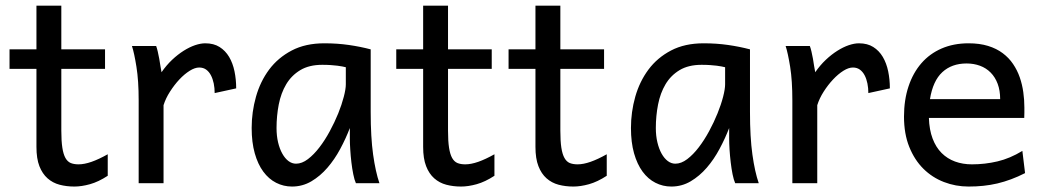

<svg xmlns="http://www.w3.org/2000/svg" viewBox="-20 -665 3790 697"><path d="M14.6 -485.8H112.3V-644.5H202.6V-485.8H361.3V-415H202.6V-190.4Q202.6 -152.8 206.3 -128.9Q210 -105 217.5 -91.6Q225.1 -78.1 236.8 -73.2Q248.5 -68.4 265.1 -68.4Q286.1 -68.4 312.5 -77.6Q338.9 -86.9 371.1 -105V-26.9Q337.4 -4.9 306.6 3.7Q275.9 12.2 250 12.2Q221.2 12.2 196.3 5.6Q171.4 -1 152.6 -17.6Q133.8 -34.2 123 -61.8Q112.3 -89.4 112.3 -131.8V-415H14.6Z M483.4 0V-300.3Q483.4 -372.6 475.3 -422.6Q467.3 -472.7 459 -498H546.9Q549.8 -490.2 552.7 -477.8Q555.7 -465.3 558.1 -451.7Q560.5 -438 562.5 -424.8L566.4 -402.8Q584 -428.2 604.7 -447.8Q625.5 -467.3 646.7 -480.7Q668 -494.1 688.2 -501Q708.5 -507.8 725.1 -507.8Q755.9 -507.8 777.1 -494.4Q798.3 -481 811.8 -458.3Q825.2 -435.5 831.3 -406Q837.4 -376.5 837.4 -344.2L759.3 -327.1Q759.3 -345.2 755.9 -362.1Q752.4 -378.9 745.6 -391.8Q738.8 -404.8 728.3 -412.4Q717.8 -419.9 703.1 -419.9Q687.5 -419.9 668.5 -408Q649.4 -396 631.1 -376.5Q612.8 -356.9 597.2 -332.5Q581.5 -308.1 573.7 -283.2V0Z M1235.4 -420.9Q1229.5 -422.4 1222.2 -423.8Q1214.8 -425.3 1204.8 -426.5Q1194.8 -427.7 1181.4 -428.7Q1168 -429.7 1149.9 -429.7Q1102.1 -429.7 1070.1 -410.4Q1038.1 -391.1 1019 -359.1Q1000 -327.1 991.9 -285.6Q983.9 -244.1 983.9 -200.2Q983.9 -171.9 989.5 -148.2Q995.1 -124.5 1004.9 -107.2Q1014.6 -89.8 1027.3 -80.3Q1040 -70.8 1054.7 -70.8Q1076.2 -70.8 1097.9 -87.4Q1119.6 -104 1139.6 -130.1Q1159.7 -156.2 1177.2 -188.7Q1194.8 -221.2 1207.8 -253.2Q1220.7 -285.2 1228 -313.5Q1235.4 -341.8 1235.4 -358.9ZM1272 0Q1266.6 -11.7 1262.5 -32.2Q1258.3 -52.7 1255.6 -75.9Q1252.9 -99.1 1251.5 -122.1Q1250 -145 1250 -161.1V-200.2Q1235.4 -162.1 1215.1 -124.3Q1194.8 -86.4 1168.7 -56.2Q1142.6 -25.9 1110.4 -6.8Q1078.1 12.2 1040 12.2Q1009.3 12.2 982.4 -1.5Q955.6 -15.1 935.8 -42Q916 -68.8 904.8 -108.6Q893.6 -148.4 893.6 -200.2Q893.6 -258.3 909.2 -313.7Q924.8 -369.1 957 -412.4Q989.3 -455.6 1039.1 -481.7Q1088.9 -507.8 1157.2 -507.8Q1204.6 -507.8 1246.6 -501.7Q1288.6 -495.6 1325.7 -485.8V-258.8Q1325.7 -166.5 1334.5 -103.8Q1343.3 -41 1357.4 0Z M1418.5 -485.8H1516.1V-644.5H1606.4V-485.8H1765.1V-415H1606.4V-190.4Q1606.4 -152.8 1610.1 -128.9Q1613.8 -105 1621.3 -91.6Q1628.9 -78.1 1640.6 -73.2Q1652.3 -68.4 1668.9 -68.4Q1689.9 -68.4 1716.3 -77.6Q1742.7 -86.9 1774.9 -105V-26.9Q1741.2 -4.9 1710.4 3.7Q1679.7 12.2 1653.8 12.2Q1625 12.2 1600.1 5.6Q1575.2 -1 1556.4 -17.6Q1537.6 -34.2 1526.9 -61.8Q1516.1 -89.4 1516.1 -131.8V-415H1418.5Z M1826.2 -485.8H1923.8V-644.5H2014.2V-485.8H2172.9V-415H2014.2V-190.4Q2014.2 -152.8 2017.8 -128.9Q2021.5 -105 2029.1 -91.6Q2036.6 -78.1 2048.3 -73.2Q2060.1 -68.4 2076.7 -68.4Q2097.7 -68.4 2124 -77.6Q2150.4 -86.9 2182.6 -105V-26.9Q2148.9 -4.9 2118.2 3.7Q2087.4 12.2 2061.5 12.2Q2032.7 12.2 2007.8 5.6Q1982.9 -1 1964.1 -17.6Q1945.3 -34.2 1934.6 -61.8Q1923.8 -89.4 1923.8 -131.8V-415H1826.2Z M2612.3 -420.9Q2606.4 -422.4 2599.1 -423.8Q2591.8 -425.3 2581.8 -426.5Q2571.8 -427.7 2558.3 -428.7Q2544.9 -429.7 2526.9 -429.7Q2479 -429.7 2447 -410.4Q2415 -391.1 2396 -359.1Q2377 -327.1 2368.9 -285.6Q2360.8 -244.1 2360.8 -200.2Q2360.8 -171.9 2366.5 -148.2Q2372.1 -124.5 2381.8 -107.2Q2391.6 -89.8 2404.3 -80.3Q2417 -70.8 2431.6 -70.8Q2453.1 -70.8 2474.9 -87.4Q2496.6 -104 2516.6 -130.1Q2536.6 -156.2 2554.2 -188.7Q2571.8 -221.2 2584.7 -253.2Q2597.7 -285.2 2605 -313.5Q2612.3 -341.8 2612.3 -358.9ZM2648.9 0Q2643.6 -11.7 2639.4 -32.2Q2635.3 -52.7 2632.6 -75.9Q2629.9 -99.1 2628.4 -122.1Q2627 -145 2627 -161.1V-200.2Q2612.3 -162.1 2592 -124.3Q2571.8 -86.4 2545.7 -56.2Q2519.5 -25.9 2487.3 -6.8Q2455.1 12.2 2417 12.2Q2386.2 12.2 2359.4 -1.5Q2332.5 -15.1 2312.7 -42Q2293 -68.8 2281.7 -108.6Q2270.5 -148.4 2270.5 -200.2Q2270.5 -258.3 2286.1 -313.7Q2301.8 -369.1 2334 -412.4Q2366.2 -455.6 2416 -481.7Q2465.8 -507.8 2534.2 -507.8Q2581.5 -507.8 2623.5 -501.7Q2665.5 -495.6 2702.6 -485.8V-258.8Q2702.6 -166.5 2711.4 -103.8Q2720.2 -41 2734.4 0Z M2856.4 0V-300.3Q2856.4 -372.6 2848.4 -422.6Q2840.3 -472.7 2832 -498H2919.9Q2922.9 -490.2 2925.8 -477.8Q2928.7 -465.3 2931.2 -451.7Q2933.6 -438 2935.5 -424.8L2939.5 -402.8Q2957 -428.2 2977.8 -447.8Q2998.5 -467.3 3019.8 -480.7Q3041 -494.1 3061.3 -501Q3081.5 -507.8 3098.1 -507.8Q3128.9 -507.8 3150.1 -494.4Q3171.4 -481 3184.8 -458.3Q3198.2 -435.5 3204.3 -406Q3210.4 -376.5 3210.4 -344.2L3132.3 -327.1Q3132.3 -345.2 3128.9 -362.1Q3125.5 -378.9 3118.7 -391.8Q3111.8 -404.8 3101.3 -412.4Q3090.8 -419.9 3076.2 -419.9Q3060.5 -419.9 3041.5 -408Q3022.5 -396 3004.2 -376.5Q2985.8 -356.9 2970.2 -332.5Q2954.6 -308.1 2946.8 -283.2V0Z M3352.1 -236.8Q3353.5 -193.8 3365.5 -162.1Q3377.4 -130.4 3398.2 -109.6Q3418.9 -88.9 3447 -78.6Q3475.1 -68.4 3508.3 -68.4Q3555.7 -68.4 3601.1 -79.1Q3646.5 -89.8 3691.4 -117.2L3701.2 -36.6Q3675.3 -23.4 3650.4 -14.2Q3625.5 -4.9 3600.6 1Q3575.7 6.8 3550 9.5Q3524.4 12.2 3496.1 12.2Q3449.2 12.2 3406.7 -4.2Q3364.3 -20.5 3332 -52.5Q3299.8 -84.5 3280.8 -131.8Q3261.7 -179.2 3261.7 -241.7Q3261.7 -302.2 3278.1 -351.3Q3294.4 -400.4 3324.7 -435.3Q3355 -470.2 3398.4 -489Q3441.9 -507.8 3496.1 -507.8Q3536.1 -507.8 3566.9 -498.3Q3597.7 -488.8 3620.1 -471.9Q3642.6 -455.1 3657.7 -432.6Q3672.9 -410.2 3681.9 -384.3Q3690.9 -358.4 3694.8 -330.3Q3698.7 -302.2 3698.7 -274.9V-255.9Q3698.7 -243.7 3698.2 -236.8ZM3488.8 -434.6Q3435.1 -434.6 3400.9 -403.1Q3366.7 -371.6 3356 -305.2H3610.8Q3610.8 -336.4 3601.8 -360.6Q3592.8 -384.8 3576.4 -401.4Q3560.1 -418 3537.6 -426.3Q3515.1 -434.6 3488.8 -434.6Z"/></svg>

Font: Andika Compact
Style: Regular
Weight: 400
Designer: Victor Gaultney, Annie Olsen, Julie Remington, Don Collingsworth, Eric Hays, Becca Hirsbrunner
Foundry: SIL International
Version: Version 5.000 ; LnSpcTght